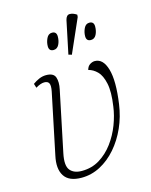

<svg xmlns="http://www.w3.org/2000/svg" viewBox="-121 -885 764 973"><g transform="rotate(-15 260.5 -398.5)"><path d="M185 10Q119 10 94.5 -28.5Q70 -67 85 -134L151 -451Q157 -481 151 -493.5Q145 -506 126 -506Q107 -506 81 -490L74 -512Q90 -524 108 -531.5Q126 -539 144 -539Q184 -539 192.5 -513.5Q201 -488 193 -451L127 -134Q114 -72 133.5 -47.5Q153 -23 195 -23Q247 -23 288 -48Q329 -73 359.5 -114Q390 -155 408.5 -203.5Q427 -252 433 -298Q444 -372 434.5 -416.5Q425 -461 404 -482Q383 -503 358 -509Q363 -528 376 -536Q389 -544 401 -544Q445 -544 463 -482Q481 -420 464 -301Q455 -237 430 -181Q405 -125 367.5 -82Q330 -39 283.5 -14.5Q237 10 185 10ZM298 -605 281 -610 317 -782Q323 -807 340.5 -807Q358 -807 377 -794L376 -782ZM411 -652Q387 -652 387 -678Q387 -699 396.5 -719Q406 -739 425 -739Q449 -739 449 -713Q449 -689 439.5 -670.5Q430 -652 411 -652ZM215 -652Q191 -652 191 -678Q191 -699 200.5 -719Q210 -739 229 -739Q253 -739 253 -713Q253 -689 243.5 -670.5Q234 -652 215 -652Z"/></g></svg>

Font: Noto Serif ExtraLight
Style: Italic
Weight: 200
Italic angle: -12°
Designer: Monotype Design Team
Foundry: Monotype Imaging Inc.
Version: Version 2.014; ttfautohint (v1.8.4.7-5d5b)